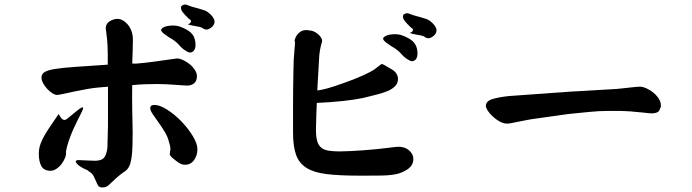

<svg xmlns="http://www.w3.org/2000/svg" viewBox="-20 -740 3040 843"><path d="M563.5 -565.4Q563.5 -540 562.5 -514.2Q561.5 -488.3 560.5 -461.9Q563.5 -460 579.6 -460.9Q595.7 -461.9 617.2 -464.4Q638.7 -466.8 663.1 -470.2Q687.5 -473.6 708.5 -476.6Q729.5 -479.5 743.2 -481.4Q756.8 -483.4 756.8 -483.4Q768.6 -483.4 784.2 -476.1Q799.8 -468.8 813 -458Q826.2 -447.3 835.4 -433.1Q844.7 -418.9 844.7 -406.2Q844.7 -384.8 832.5 -374.5Q820.3 -364.3 801.8 -364.3Q797.9 -364.3 783.2 -365.2Q768.6 -366.2 749 -367.7Q729.5 -369.1 708 -370.1Q686.5 -371.1 669.9 -371.1Q641.6 -371.1 615.2 -370.1Q588.9 -369.1 560.5 -366.2Q559.6 -311.5 560.5 -259.8Q561.5 -208 562.5 -157.2Q562.5 -93.8 559.1 -61Q555.7 -28.3 548.3 -12.2Q541 3.9 529.8 11.2Q518.6 18.6 502.9 31.2Q484.4 46.9 474.6 56.6Q464.8 66.4 458 72.3Q451.2 78.1 445.3 80.6Q439.5 83 429.7 83Q416 83 411.1 75.2Q406.2 67.4 401.9 56.6Q397.5 45.9 391.1 33.2Q384.8 20.5 369.1 11.7L365.2 7.8Q345.7 0 335 -7.3Q324.2 -14.6 319.3 -19.5Q314.5 -24.4 313.5 -27.8Q312.5 -31.2 312.5 -31.2Q312.5 -37.1 326.2 -37.1Q337.9 -37.1 358.4 -35.6Q378.9 -34.2 395.5 -34.2Q418 -34.2 429.7 -41.5Q441.4 -48.8 446.3 -66.4Q448.2 -73.2 449.7 -79.1Q451.2 -85 451.7 -96.7Q452.1 -108.4 452.6 -129.4Q453.1 -150.4 454.1 -188.5V-359.4L418.9 -356.4Q392.6 -354.5 362.3 -349.1Q332 -343.8 304.7 -337.9Q277.3 -332 257.3 -327.6Q237.3 -323.2 231.4 -323.2Q220.7 -323.2 209 -331.1Q197.3 -338.9 186.5 -350.6Q175.8 -362.3 168.9 -375.5Q162.1 -388.7 162.1 -399.4Q162.1 -414.1 174.8 -422.9Q187.5 -431.6 220.2 -437Q252.9 -442.4 309.1 -446.3Q365.2 -450.2 453.1 -456.1V-502Q453.1 -523.4 452.1 -539.6Q451.2 -555.7 450.2 -567.9Q449.2 -580.1 447.3 -591.3Q445.3 -602.5 444.3 -616.2Q444.3 -635.7 461.4 -646.5Q478.5 -657.2 496.1 -657.2Q506.8 -657.2 518.6 -650.9Q530.3 -644.5 540.5 -632.8Q550.8 -621.1 557.1 -604Q563.5 -586.9 563.5 -565.4ZM846.7 -85Q846.7 -57.6 832 -37.1Q817.4 -16.6 792 -16.6Q781.2 -16.6 772.5 -21Q763.7 -25.4 753.9 -33.2Q733.4 -48.8 729 -54.7Q724.6 -60.5 725.6 -66.4Q726.6 -72.3 728 -82.5Q729.5 -92.8 721.7 -117.2Q716.8 -138.7 703.6 -160.6Q690.4 -182.6 676.3 -202.1Q662.1 -221.7 650.9 -238.3Q639.6 -254.9 639.6 -265.6Q639.6 -279.3 658.2 -279.3Q681.6 -279.3 714.4 -258.3Q747.1 -237.3 776.4 -207Q805.7 -176.8 826.2 -143.1Q846.7 -109.4 846.7 -85ZM332 -234.4Q329.1 -228.5 320.3 -211.4Q311.5 -194.3 301.3 -171.4Q291 -148.4 282.2 -122.6Q273.4 -96.7 269.5 -74.2Q271.5 -62.5 266.1 -48.3Q260.7 -34.2 251 -21Q241.2 -7.8 228 1Q214.8 9.8 202.1 9.8Q172.9 9.8 161.6 -10.7Q150.4 -31.2 150.4 -65.4Q150.4 -88.9 158.7 -110.4Q167 -131.8 179.7 -152.8Q192.4 -173.8 207.5 -195.3Q222.7 -216.8 237.3 -239.3Q241.2 -233.4 244.6 -227.5Q248 -221.7 252.4 -217.8Q256.8 -213.9 262.2 -213.4Q267.6 -212.9 275.4 -218.8Q297.9 -237.3 314 -250.5Q330.1 -263.7 337.9 -267.6Q345.7 -271.5 344.7 -264.2Q343.8 -256.8 332 -234.4ZM767.6 -624Q800.8 -612.3 817.9 -596.7Q835 -581.1 837.9 -553.7Q840.8 -526.4 829.6 -516.1Q818.4 -505.9 807.6 -510.7Q785.2 -520.5 768.1 -540.5Q751 -560.5 723.6 -575.2L701.2 -590.8Q687.5 -601.6 687.5 -608.4Q687.5 -615.2 701.7 -621.6Q715.8 -627.9 741.2 -627.9Q748 -627.9 754.4 -627Q760.7 -626 767.6 -624ZM920.9 -637.7Q918 -626 904.8 -617.2Q891.6 -608.4 883.8 -610.4Q876 -611.3 870.6 -615.7Q865.2 -620.1 855.5 -622.1Q841.8 -625 829.1 -627Q816.4 -628.9 803.7 -633.8Q814.5 -635.7 817.9 -643.6Q821.3 -651.4 810.5 -656.2Q791 -674.8 781.7 -687Q772.5 -699.2 775.4 -710.9Q777.3 -715.8 785.6 -718.8Q793.9 -721.7 802.7 -717.8Q819.3 -710.9 835.4 -707Q851.6 -703.1 872.1 -696.3Q878.9 -695.3 888.2 -689.5Q897.5 -683.6 905.8 -675.3Q914.1 -667 918.9 -657.2Q923.8 -647.5 920.9 -637.7Z M1794.9 -42Q1794.9 -7.8 1756.8 10.7Q1744.1 17.6 1731.4 21.5Q1718.8 25.4 1700.2 27.8Q1681.6 30.3 1655.3 30.8Q1628.9 31.2 1589.8 31.2H1554.7Q1469.7 31.2 1414.1 24.4Q1358.4 17.6 1325.7 -2.9Q1293 -23.4 1279.8 -60.5Q1266.6 -97.7 1266.6 -158.2Q1266.6 -226.6 1266.6 -272.9Q1266.6 -319.3 1267.1 -354Q1267.6 -388.7 1268.1 -416.5Q1268.6 -444.3 1269.5 -475.6L1275.4 -552.7Q1273.4 -560.5 1273.4 -562.5Q1278.3 -583 1292 -595.2Q1305.7 -607.4 1319.3 -607.4Q1321.3 -607.4 1324.7 -607.9Q1328.1 -608.4 1337.9 -606.4Q1347.7 -606.4 1357.4 -602.1Q1367.2 -597.7 1375.5 -590.8Q1383.8 -584 1389.2 -575.7Q1394.5 -567.4 1394.5 -558.6Q1394.5 -559.6 1393.1 -554.2Q1391.6 -548.8 1389.2 -540Q1386.7 -531.2 1384.8 -519.5Q1382.8 -507.8 1381.8 -496.1L1373 -342.8L1391.6 -345.7Q1416 -350.6 1449.7 -361.8Q1483.4 -373 1517.1 -385.7Q1550.8 -398.4 1579.6 -411.6Q1608.4 -424.8 1623 -434.6Q1633.8 -442.4 1644 -450.7Q1654.3 -459 1655.3 -459Q1659.2 -459 1666.5 -455.1Q1673.8 -451.2 1698.2 -436.5Q1712.9 -428.7 1720.2 -417Q1727.5 -405.3 1727.5 -394.5Q1727.5 -375 1715.3 -362.3Q1703.1 -349.6 1684.1 -341.3Q1665 -333 1643.1 -327.1Q1621.1 -321.3 1600.6 -316.4L1573.2 -309.6Q1496.1 -293.9 1371.1 -288.1Q1370.1 -281.2 1370.1 -269.5Q1370.1 -257.8 1369.1 -241.2L1367.2 -172.9Q1367.2 -141.6 1372.1 -122.6Q1377 -103.5 1389.2 -92.8Q1401.4 -82 1421.4 -78.6Q1441.4 -75.2 1471.7 -75.2Q1491.2 -75.2 1518.6 -76.7Q1545.9 -78.1 1575.2 -80.1Q1638.7 -85 1679.7 -90.3Q1720.7 -95.7 1728.5 -95.7Q1758.8 -95.7 1776.9 -79.1Q1794.9 -62.5 1794.9 -42ZM1742.2 -585.9Q1775.4 -574.2 1792.5 -558.6Q1809.6 -543 1812.5 -515.6Q1815.4 -488.3 1804.2 -478Q1793 -467.8 1782.2 -472.7Q1759.8 -482.4 1742.7 -502.4Q1725.6 -522.5 1698.2 -537.1L1675.8 -552.7Q1662.1 -563.5 1662.1 -570.3Q1662.1 -577.1 1676.3 -583.5Q1690.4 -589.8 1715.8 -589.8Q1722.7 -589.8 1729 -588.9Q1735.4 -587.9 1742.2 -585.9ZM1895.5 -599.6Q1892.6 -587.9 1879.4 -579.1Q1866.2 -570.3 1858.4 -572.3Q1850.6 -573.2 1845.2 -577.6Q1839.8 -582 1830.1 -584Q1816.4 -586.9 1803.7 -588.9Q1791 -590.8 1778.3 -595.7Q1789.1 -597.7 1792.5 -605.5Q1795.9 -613.3 1785.2 -618.2Q1765.6 -636.7 1756.3 -648.9Q1747.1 -661.1 1750 -672.9Q1752 -677.7 1760.3 -680.7Q1768.6 -683.6 1777.3 -679.7Q1793.9 -672.9 1810.1 -668.9Q1826.2 -665 1846.7 -658.2Q1853.5 -657.2 1862.8 -651.4Q1872.1 -645.5 1880.4 -637.2Q1888.7 -628.9 1893.6 -619.1Q1898.4 -609.4 1895.5 -599.6Z M2877.9 -263.7Q2875 -242.2 2839.8 -242.2Q2837.9 -242.2 2827.6 -243.2Q2817.4 -244.1 2799.8 -246.1L2767.6 -249Q2752.9 -251 2738.3 -251.5Q2723.6 -252 2707 -252.9H2646.5Q2609.4 -252.9 2566.4 -248.5Q2523.4 -244.1 2474.6 -239.3L2314.5 -216.8Q2304.7 -214.8 2295.4 -213.4Q2286.1 -211.9 2278.3 -210L2248 -204.1Q2234.4 -201.2 2224.1 -199.2Q2213.9 -197.3 2207 -197.3Q2190.4 -197.3 2173.8 -206.5Q2157.2 -215.8 2143.6 -228.5Q2129.9 -241.2 2121.6 -253.9Q2113.3 -266.6 2113.3 -274.4Q2113.3 -295.9 2141.1 -304.7Q2168.9 -313.5 2215.8 -318.4L2448.2 -335Q2497.1 -338.9 2532.7 -340.3Q2568.4 -341.8 2590.8 -343.8L2689.5 -349.6Q2720.7 -352.5 2749 -356Q2777.3 -359.4 2790 -359.4Q2801.8 -359.4 2817.4 -352.5Q2833 -345.7 2847.2 -334.5Q2861.3 -323.2 2871.6 -308.1Q2881.8 -293 2881.8 -276.4Q2881.8 -267.6 2877.9 -263.7Z"/></svg>

Font: JasonHandwriting1
Style: Regular
Weight: 400
Version: Version 1.48.20